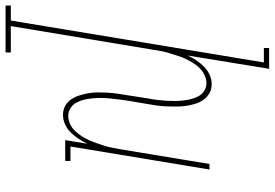

<svg xmlns="http://www.w3.org/2000/svg" viewBox="-221 -606 990 692"><g transform="rotate(90 274.0 -260.0)"><path d="M117 215H-52V196H2L153 -716H101V-735H176L128 -441Q135 -457 145 -472Q155 -487 168 -500Q181 -513 197.5 -520.5Q214 -528 231 -528Q249 -528 263.5 -520Q278 -512 287.5 -498.5Q297 -485 302 -469Q307 -453 309.5 -436Q312 -419 312 -402Q312 -385 311.5 -367.5Q311 -350 308.5 -332Q306 -314 303 -297L290 -220Q288 -205 286 -189.5Q284 -174 282.5 -158.5Q281 -143 281 -127.5Q281 -112 282.5 -97Q284 -82 287.5 -67.5Q291 -53 298 -40Q305 -27 318 -19Q331 -11 346 -11Q360 -11 374.5 -17.5Q389 -24 399.5 -35Q410 -46 418.5 -59Q427 -72 433 -85.5Q439 -99 444 -113.5Q449 -128 453.5 -142Q458 -156 460.5 -170Q463 -184 466 -199L519 -520H539L456 -19H508V0H433L446 -79Q438 -63 428 -48Q418 -33 405.5 -20Q393 -7 376 0.5Q359 8 342 8Q324 8 309.5 0Q295 -8 286 -21.5Q277 -35 272 -51Q267 -67 264 -84Q261 -101 261 -118Q261 -135 262 -152.5Q263 -170 265.5 -188Q268 -206 271 -223L283 -300Q286 -315 288 -330.5Q290 -346 291 -361.5Q292 -377 292 -392.5Q292 -408 290.5 -423Q289 -438 285.5 -452.5Q282 -467 275 -480Q268 -493 255.5 -501Q243 -509 228 -509Q214 -509 199.5 -502.5Q185 -496 174 -485Q163 -474 155 -461Q147 -448 140.5 -434.5Q134 -421 129.5 -406.5Q125 -392 120.5 -378Q116 -364 113 -350Q110 -336 108 -321L22 196H117Z"/></g></svg>

Font: Iosevka HT Thin Extended
Style: Italic
Weight: 100
Width: 7
Italic angle: -9°
Monospace: yes
Designer: Belleve Invis
Foundry: Belleve Invis
Version: Version 32.3.0; ttfautohint (v1.8.4)